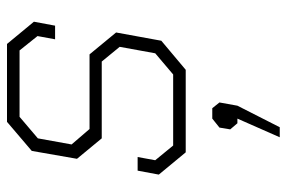

<svg xmlns="http://www.w3.org/2000/svg" viewBox="-152 -386 800 535"><g transform="rotate(-90 247.5 -118.0)"><path d="M29 -75 40 -134H78L69 -85L110 -35H308L367 -85L385 -184L344 -234H130L73 -303L95 -429L176 -498H393L455 -423L444 -364H406L415 -413L375 -463H190L130 -412L113 -318L156 -268H364L425 -194L402 -68L321 0H91ZM185 144H172L155 124L160 94L185 74H214L230 94L221 144L161 262H133Z"/></g></svg>

Font: Chakra Petch ExtraLight
Style: Italic
Weight: 275
Italic angle: -10°
Designer: Katatrad Aksorn Co.,Ltd.
Foundry: Cadson Demak Co.,Ltd.
Version: Version 1.000; ttfautohint (v1.6)